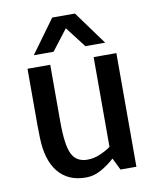

<svg xmlns="http://www.w3.org/2000/svg" viewBox="-81 -762 674 832"><g transform="rotate(-10 256.0 -346.0)"><path d="M230 8Q151 8 108 -45.5Q65 -99 63 -198L62 -250V-500H162V-250Q162 -147 181.5 -107Q201 -67 250 -67Q278 -67 305 -78.5Q332 -90 353 -105V-500H453V0H383L357 -53Q331 -29 298.5 -10.5Q266 8 231 8H230ZM99 -553 206 -700H306L413 -553H326L256 -644L186 -553Z"/></g></svg>

Font: Epunda Sans Medium
Style: Regular
Weight: 500
Designer: Simon Atzbach
Foundry: typofactur
Version: Version 2.204; ttfautohint (v1.8.4.7-5d5b)